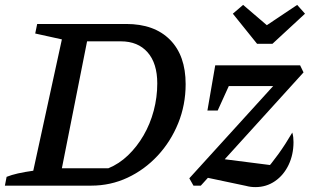

<svg xmlns="http://www.w3.org/2000/svg" viewBox="-21 -759 1273 785"><path d="M495 -661Q610 -661 674 -596.5Q738 -532 738 -415Q738 -330 707.5 -255Q677 -180 623.5 -122.5Q570 -65 500.5 -32.5Q431 0 352 0H-1L6 -36Q26 -44 52.5 -50Q79 -56 115 -61L232 -598L123 -622L131 -661ZM422 -71Q466 -89 502.5 -124Q539 -159 566 -205.5Q593 -252 607.5 -306.5Q622 -361 622 -418Q622 -500 582.5 -545Q543 -590 473 -590H335L232 -71ZM770 0 753 -30 1173 -492H1206L1220 -463L800 0ZM985 1 805 -37 873 -111 1109 -81 1060 -57Q1089 -90 1117.5 -129.5Q1146 -169 1174 -217Q1177 -207 1178 -197.5Q1179 -188 1179 -178Q1179 -127 1159 -85Q1139 -43 1103.5 -18.5Q1068 6 1023 6Q1003 6 985 1ZM827 -307 859 -492H953L869 -307ZM891 -407 859 -492H1206L1120 -407ZM1030 -580 931 -703 973 -739 1070 -656 1194 -739 1226 -703 1093 -580Z"/></svg>

Font: Piazzolla Thin SemiBold
Style: Italic
Weight: 600
Italic angle: -11.3°
Version: Version 2.005